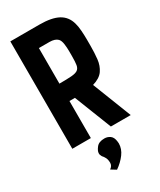

<svg xmlns="http://www.w3.org/2000/svg" viewBox="-215 -721 840 1005"><g transform="rotate(-30 205.0 -218.5)"><path d="M31 0V-649H207Q280 -649 320 -627.5Q360 -606 373 -559Q379 -539 381 -510Q383 -481 383 -455Q383 -429 383 -417Q383 -377 379 -340Q375 -303 356 -275.5Q337 -248 292 -235L384 0H264L176 -224H143V0ZM143 -329Q189 -329 215.5 -331Q242 -333 254 -341.5Q266 -350 269 -368.5Q272 -387 272 -421Q272 -430 272 -451Q272 -472 269 -494.5Q266 -517 256 -528Q240 -544 207 -544H143ZM179 212 148 193Q166 181 166 162Q166 139 156 125L151 117V118Q144 111 140 99Q139 97 139 94Q139 91 139 89Q139 76 154 56.5Q169 37 203 37Q222 37 237 48Q252 59 255 86L256 97Q256 130 234 159.5Q212 189 179 212Z"/></g></svg>

Font: New Amsterdam
Style: Regular
Weight: 400
Designer: Vladimir Nikolic
Foundry: Vladimir Nikolic
Version: Version 1.000; ttfautohint (v1.8.4.7-5d5b)